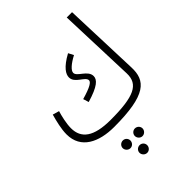

<svg xmlns="http://www.w3.org/2000/svg" viewBox="-279 -833 1254 1254"><g transform="rotate(-45 348.5 -205.5)"><path d="M290 21C587 21 649 -49 644 -175L625 -704H576L595 -168C598 -64 521 -28 306 -28C150 -28 84 -79 84 -173C84 -217 98 -274 108 -307L63 -320C50 -274 35 -214 35 -165C35 -32 150 21 290 21ZM287 -212C399 -245 430 -276 430 -309C430 -363 350 -383 350 -418C350 -440 383 -469 436 -497L417 -533C331 -486 309 -446 309 -417C309 -362 389 -346 389 -311C389 -295 363 -276 275 -251ZM378 194C398 194 414 177 414 158C414 139 398 123 378 123C359 123 343 139 343 158C343 177 359 194 378 194ZM267 194C287 194 302 177 302 158C302 139 287 123 267 123C247 123 231 139 231 158C231 177 247 194 267 194ZM323 293C343 293 358 276 358 257C358 238 343 222 323 222C303 222 287 238 287 257C287 276 303 293 323 293Z"/></g></svg>

Font: Noto Sans Arabic ExtCond Light
Style: Regular
Weight: 300
Width: 2
Designer: Monotype Design Team, Nadine Chahine, Nizar Qandah and Khaled Hosny
Foundry: Monotype Imaging Inc.
Version: Version 2.012